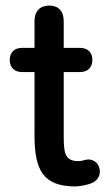

<svg xmlns="http://www.w3.org/2000/svg" viewBox="-20 -660 386 690"><path d="M251 10C265 10 293 5 310 -2C332 -11 342 -32 338 -52C334 -75 316 -87 297 -87C284 -86 279 -82 264 -81C209 -80 209 -115 209 -182V-401H267C296 -401 312 -418 312 -445C312 -471 296 -488 267 -488H209V-584C209 -620 190 -640 157 -640C124 -640 104 -620 104 -584V-488H60C31 -488 15 -471 15 -445C15 -418 31 -401 60 -401H104V-175C104 -51 133 10 251 10Z"/></svg>

Font: SN Pro Medium
Style: Regular
Weight: 500
Designer: Tobias Whetton
Foundry: Supernotes
Version: Version 1.003;Glyphs 3.3 (3324)